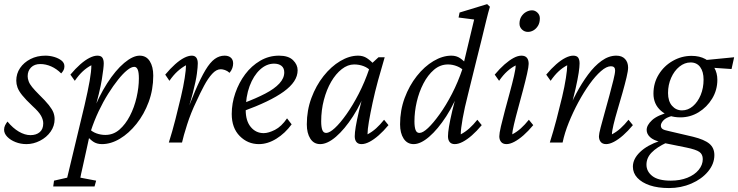

<svg xmlns="http://www.w3.org/2000/svg" viewBox="-22 -697 3610 939"><path d="M107.4 7.8Q79.1 7.8 54.2 -2Q29.3 -11.7 13.7 -27.8Q-2 -43.9 -2 -62.5Q-2 -74.2 2.9 -84Q7.8 -93.8 14.6 -102.5Q41 -70.3 70.3 -53.2Q99.6 -36.1 127 -36.1Q155.3 -36.1 172.4 -50.8Q189.5 -65.4 189.5 -93.8Q189.5 -111.3 178.7 -130.9Q168 -150.4 137.7 -177.7Q103.5 -210 86.4 -231.4Q69.3 -252.9 63.5 -269.5Q57.6 -286.1 57.6 -302.7Q57.6 -336.9 76.2 -364.3Q94.7 -391.6 127 -408.2Q159.2 -424.8 200.2 -424.8Q221.7 -424.8 243.2 -418.5Q264.6 -412.1 278.8 -400.9Q293 -389.6 293 -373Q293 -362.3 289.1 -354.5Q285.2 -346.7 277.3 -337.9Q254.9 -360.4 228.5 -372.1Q202.1 -383.8 174.8 -383.8Q146.5 -383.8 129.9 -367.2Q113.3 -350.6 113.3 -324.2Q113.3 -312.5 118.2 -299.3Q123 -286.1 135.3 -271Q147.5 -255.9 168 -235.4Q200.2 -204.1 216.8 -183.1Q233.4 -162.1 239.3 -146.5Q245.1 -130.9 245.1 -114.3Q245.1 -81.1 225.6 -53.2Q206.1 -25.4 173.8 -8.8Q141.6 7.8 107.4 7.8Z M238.3 214.8 242.2 186.5 306.6 171.9Q311.5 151.4 318.8 121.1Q326.2 90.8 334 57.6L391.6 -182.6Q408.2 -253.9 416.5 -301.3Q424.8 -348.6 424.8 -377.9Q402.3 -366.2 382.8 -348.1Q363.3 -330.1 343.8 -301.8L322.3 -332Q346.7 -361.3 370.6 -382.3Q394.5 -403.3 416 -414.1Q437.5 -424.8 454.1 -424.8Q471.7 -424.8 478.5 -415Q485.4 -405.3 485.4 -386.7Q485.4 -367.2 476.1 -308.6Q466.8 -250 435.5 -141.6H428.7Q460.9 -225.6 502 -289.6Q543 -353.5 585.4 -389.2Q627.9 -424.8 661.1 -424.8Q693.4 -424.8 710.4 -397.9Q727.5 -371.1 727.5 -327.1Q727.5 -258.8 705.1 -198.2Q682.6 -137.7 645.5 -91.3Q608.4 -44.9 564.5 -18.6Q520.5 7.8 476.6 7.8Q451.2 7.8 433.6 -4.4Q416 -16.6 398.4 -38.1L411.1 -70.3Q427.7 -52.7 449.2 -44.9Q470.7 -37.1 493.2 -37.1Q532.2 -37.1 562 -63Q591.8 -88.9 613.3 -130.4Q634.8 -171.9 646 -220.7Q657.2 -269.5 657.2 -313.5Q657.2 -343.8 651.4 -356.9Q645.5 -370.1 634.8 -370.1Q620.1 -370.1 599.6 -353.5Q579.1 -336.9 555.7 -307.6Q532.2 -278.3 507.3 -238.8Q482.4 -199.2 460.4 -152.8Q438.5 -106.4 421.9 -55.7L416 -34.2L403.3 24.4Q389.6 88.9 381.3 124Q373 159.2 371.1 171.9L448.2 186.5L440.4 214.8Z M1057.6 -358.4Q1036.1 -358.4 1015.6 -335.9Q995.1 -313.5 976.1 -277.8Q957 -242.2 938.5 -201.2Q911.1 -144.5 893.1 -87.9Q875 -31.2 868.2 0H803.7Q821.3 -55.7 835.9 -113.3Q850.6 -170.9 862.8 -222.7Q875 -274.4 881.3 -315.4Q887.7 -356.4 887.7 -377.9Q866.2 -366.2 846.2 -348.1Q826.2 -330.1 806.6 -301.8L786.1 -332Q810.5 -361.3 834 -382.3Q857.4 -403.3 878.4 -414.1Q899.4 -424.8 916 -424.8Q930.7 -424.8 938 -415Q945.3 -405.3 945.3 -386.7Q945.3 -370.1 940.9 -336.4Q936.5 -302.7 921.4 -243.7Q906.2 -184.6 874 -87.9H869.1Q904.3 -186.5 932.1 -251.5Q960 -316.4 982.9 -354.5Q1005.9 -392.6 1028.3 -408.7Q1050.8 -424.8 1076.2 -424.8Q1095.7 -424.8 1106.9 -415Q1118.2 -405.3 1118.2 -386.7Q1118.2 -376 1114.3 -364.3Q1110.4 -352.5 1100.6 -340.8Q1089.8 -350.6 1078.1 -354.5Q1066.4 -358.4 1057.6 -358.4Z M1244.1 7.8Q1189.5 7.8 1150.4 -31.7Q1111.3 -71.3 1111.3 -139.6Q1111.3 -191.4 1128.9 -242.2Q1146.5 -293 1177.2 -334Q1208 -375 1250.5 -399.9Q1293 -424.8 1342.8 -424.8Q1388.7 -424.8 1411.1 -402.8Q1433.6 -380.9 1433.6 -353.5Q1433.6 -325.2 1416.5 -299.3Q1399.4 -273.4 1365.7 -249Q1332 -224.6 1282.2 -200.7Q1232.4 -176.8 1168 -153.3V-192.4Q1230.5 -215.8 1275.4 -239.3Q1320.3 -262.7 1344.2 -288.6Q1368.2 -314.5 1368.2 -342.8Q1368.2 -364.3 1354.5 -375Q1340.8 -385.7 1318.4 -385.7Q1281.2 -385.7 1249.5 -356.4Q1217.8 -327.1 1198.7 -275.9Q1179.7 -224.6 1179.7 -158.2Q1179.7 -105.5 1204.6 -75.7Q1229.5 -45.9 1267.6 -45.9Q1291 -45.9 1322.8 -62Q1354.5 -78.1 1381.8 -118.2L1404.3 -88.9Q1372.1 -44.9 1329.6 -18.6Q1287.1 7.8 1244.1 7.8Z M1543.9 7.8Q1512.7 7.8 1495.6 -19Q1478.5 -45.9 1478.5 -88.9Q1478.5 -157.2 1501 -217.8Q1523.4 -278.3 1560.5 -325.2Q1597.7 -372.1 1642.1 -398.4Q1686.5 -424.8 1729.5 -424.8Q1753.9 -424.8 1772.5 -412.6Q1791 -400.4 1810.5 -378.9L1794.9 -346.7Q1778.3 -365.2 1756.3 -373.5Q1734.4 -381.8 1710 -381.8Q1678.7 -381.8 1649.4 -358.9Q1620.1 -335.9 1597.7 -297.4Q1575.2 -258.8 1562 -208.5Q1548.8 -158.2 1548.8 -103.5Q1548.8 -76.2 1554.2 -61.5Q1559.6 -46.9 1573.2 -46.9Q1589.8 -46.9 1615.7 -70.8Q1641.6 -94.7 1672.4 -138.2Q1703.1 -181.6 1732.4 -238.3Q1761.7 -294.9 1784.2 -361.3L1792 -382.8L1829.1 -417H1859.4Q1842.8 -361.3 1827.1 -304.2Q1811.5 -247.1 1800.3 -194.8Q1789.1 -142.6 1782.2 -102.5Q1775.4 -62.5 1775.4 -40Q1797.9 -51.8 1817.4 -69.3Q1836.9 -86.9 1856.4 -111.3L1877.9 -85Q1853.5 -55.7 1830.1 -35.2Q1806.6 -14.6 1785.2 -3.4Q1763.7 7.8 1746.1 7.8Q1729.5 7.8 1721.2 -2.4Q1712.9 -12.7 1712.9 -30.3Q1712.9 -47.9 1717.8 -77.6Q1722.7 -107.4 1733.9 -155.3Q1745.1 -203.1 1766.6 -277.3H1776.4Q1746.1 -192.4 1704.6 -128.4Q1663.1 -64.5 1621.1 -28.3Q1579.1 7.8 1543.9 7.8Z M2001 7.8Q1969.7 7.8 1952.1 -19Q1934.6 -45.9 1934.6 -88.9Q1934.6 -157.2 1957 -217.8Q1979.5 -278.3 2016.6 -325.2Q2053.7 -372.1 2098.1 -398.4Q2142.6 -424.8 2185.5 -424.8Q2210 -424.8 2228 -412.6Q2246.1 -400.4 2264.6 -378.9L2251 -346.7Q2235.4 -364.3 2213.4 -373Q2191.4 -381.8 2168.9 -381.8Q2130.9 -381.8 2100.6 -356Q2070.3 -330.1 2048.8 -288.6Q2027.3 -247.1 2016.1 -198.7Q2004.9 -150.4 2004.9 -103.5Q2004.9 -76.2 2010.3 -61.5Q2015.6 -46.9 2029.3 -46.9Q2045.9 -46.9 2071.3 -70.8Q2096.7 -94.7 2127.9 -138.2Q2159.2 -181.6 2188.5 -238.3Q2217.8 -294.9 2240.2 -361.3L2244.1 -380.9L2296.9 -601.6L2220.7 -611.3L2225.6 -635.7L2360.4 -676.8L2374 -664.1Q2366.2 -638.7 2355.5 -594.7Q2344.7 -550.8 2332.5 -500Q2320.3 -449.2 2307.6 -400.4L2266.6 -234.4Q2250 -169.9 2240.7 -117.7Q2231.4 -65.4 2231.4 -40Q2253.9 -51.8 2273.4 -69.3Q2293 -86.9 2312.5 -111.3L2334 -85Q2309.6 -55.7 2286.1 -35.2Q2262.7 -14.6 2241.2 -3.4Q2219.7 7.8 2202.1 7.8Q2185.5 7.8 2177.2 -2.4Q2168.9 -12.7 2168.9 -30.3Q2168.9 -47.9 2173.8 -77.6Q2178.7 -107.4 2189.9 -155.3Q2201.2 -203.1 2222.7 -277.3H2232.4Q2202.1 -192.4 2160.6 -128.4Q2119.1 -64.5 2077.1 -28.3Q2035.2 7.8 2001 7.8Z M2455.1 7.8Q2437.5 7.8 2428.7 -2.9Q2419.9 -13.7 2419.9 -30.3Q2419.9 -44.9 2427.7 -78.6Q2435.5 -112.3 2447.3 -156.2Q2459 -200.2 2471.2 -244.6Q2483.4 -289.1 2491.7 -325.2Q2500 -361.3 2500 -377Q2478.5 -366.2 2458.5 -348.1Q2438.5 -330.1 2418.9 -301.8L2397.5 -332Q2421.9 -361.3 2445.3 -381.8Q2468.8 -402.3 2489.7 -413.6Q2510.7 -424.8 2528.3 -424.8Q2545.9 -424.8 2554.7 -414.6Q2563.5 -404.3 2563.5 -384.8Q2563.5 -371.1 2555.7 -336.4Q2547.9 -301.8 2536.1 -257.3Q2524.4 -212.9 2512.2 -168.5Q2500 -124 2491.7 -88.9Q2483.4 -53.7 2483.4 -40Q2505.9 -51.8 2525.4 -69.3Q2544.9 -86.9 2564.5 -111.3L2585.9 -85Q2561.5 -55.7 2538.1 -35.2Q2514.6 -14.6 2493.2 -3.4Q2471.7 7.8 2455.1 7.8ZM2559.6 -541Q2543 -541 2530.8 -552.7Q2518.6 -564.5 2518.6 -581.1Q2518.6 -601.6 2527.8 -616.2Q2537.1 -630.9 2551.3 -638.7Q2565.4 -646.5 2580.1 -646.5Q2594.7 -646.5 2606.4 -635.3Q2618.2 -624 2618.2 -607.4Q2618.2 -585.9 2609.4 -571.3Q2600.6 -556.6 2587.4 -548.8Q2574.2 -541 2559.6 -541Z M2942.4 7.8Q2924.8 7.8 2916 -2.9Q2907.2 -13.7 2907.2 -30.3Q2907.2 -42 2915.5 -73.7Q2923.8 -105.5 2935.5 -147Q2947.3 -188.5 2958.5 -230.5Q2969.7 -272.5 2978 -305.7Q2986.3 -338.9 2986.3 -352.5Q2986.3 -373 2965.8 -373Q2944.3 -373 2917 -349.1Q2889.6 -325.2 2861.3 -285.6Q2833 -246.1 2806.6 -197.3Q2780.3 -148.4 2759.8 -97.7Q2739.3 -46.9 2729.5 0H2667Q2684.6 -55.7 2699.7 -113.3Q2714.8 -170.9 2727.1 -222.7Q2739.3 -274.4 2745.6 -315.4Q2752 -356.4 2752 -377.9Q2729.5 -366.2 2710 -348.1Q2690.4 -330.1 2670.9 -301.8L2649.4 -332Q2673.8 -361.3 2697.8 -382.3Q2721.7 -403.3 2743.2 -414.1Q2764.6 -424.8 2781.2 -424.8Q2798.8 -424.8 2805.7 -415Q2812.5 -405.3 2812.5 -386.7Q2812.5 -370.1 2808.1 -340.8Q2803.7 -311.5 2793 -263.7Q2782.2 -215.8 2761.7 -141.6H2752Q2769.5 -189.5 2795.9 -239.3Q2822.3 -289.1 2853.5 -331.5Q2884.8 -374 2919.9 -399.4Q2955.1 -424.8 2992.2 -424.8Q3019.5 -424.8 3034.7 -408.7Q3049.8 -392.6 3049.8 -366.2Q3049.8 -350.6 3042 -317.9Q3034.2 -285.2 3022.5 -243.7Q3010.7 -202.1 2998.5 -161.1Q2986.3 -120.1 2978.5 -87.4Q2970.7 -54.7 2970.7 -40Q2993.2 -51.8 3012.7 -69.3Q3032.2 -86.9 3051.8 -111.3L3073.2 -85Q3048.8 -55.7 3025.4 -35.2Q3002 -14.6 2980.5 -3.4Q2959 7.8 2942.4 7.8Z M3250 222.7Q3195.3 222.7 3156.2 209.5Q3117.2 196.3 3095.2 172.9Q3073.2 149.4 3073.2 118.2Q3073.2 80.1 3108.4 46.4Q3143.6 12.7 3205.1 -7.8L3239.3 0Q3189.5 23.4 3164.6 49.3Q3139.6 75.2 3139.6 108.4Q3139.6 141.6 3168.5 164.1Q3197.3 186.5 3258.8 186.5Q3303.7 186.5 3339.4 172.4Q3375 158.2 3395 133.8Q3415 109.4 3415 81.1Q3415 57.6 3398.4 45.9Q3381.8 34.2 3334 24.4L3218.8 1L3208 -2.9Q3173.8 -10.7 3157.2 -26.4Q3140.6 -42 3140.6 -61.5Q3140.6 -85 3167 -109.4Q3193.4 -133.8 3253.9 -149.4L3264.6 -129.9Q3235.4 -122.1 3222.7 -108.4Q3210 -94.7 3210 -83Q3210 -72.3 3217.8 -66.4Q3225.6 -60.5 3250 -55.7L3367.2 -28.3Q3422.9 -14.6 3447.3 5.9Q3471.7 26.4 3471.7 61.5Q3471.7 104.5 3440.9 141.6Q3410.2 178.7 3359.4 200.7Q3308.6 222.7 3250 222.7ZM3305.7 -123Q3247.1 -123 3210.4 -155.3Q3173.8 -187.5 3173.8 -239.3Q3173.8 -291 3199.7 -333Q3225.6 -375 3268.6 -399.4Q3311.5 -423.8 3360.4 -423.8Q3399.4 -423.8 3427.7 -408.2Q3456.1 -392.6 3471.2 -366.2Q3486.3 -339.8 3486.3 -306.6Q3486.3 -256.8 3460.9 -214.8Q3435.5 -172.9 3394.5 -147.9Q3353.5 -123 3305.7 -123ZM3313.5 -157.2Q3342.8 -157.2 3366.7 -177.7Q3390.6 -198.2 3404.8 -232.4Q3418.9 -266.6 3418.9 -307.6Q3418.9 -346.7 3402.3 -369.1Q3385.7 -391.6 3355.5 -391.6Q3326.2 -391.6 3300.8 -371.1Q3275.4 -350.6 3260.3 -316.4Q3245.1 -282.2 3245.1 -242.2Q3245.1 -202.1 3264.6 -179.7Q3284.2 -157.2 3313.5 -157.2ZM3555.7 -359.4 3456.1 -366.2 3418 -402.3 3568.4 -417Z"/></svg>

Font: Crimson Pro ExtraLight Light
Style: Italic
Weight: 300
Italic angle: -12°
Version: Version 1.002